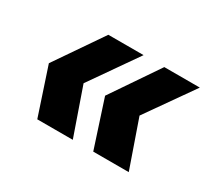

<svg xmlns="http://www.w3.org/2000/svg" viewBox="-80 -604 680 618"><g transform="rotate(30 260.0 -295.0)"><path d="M315 -120 258 -295 377 -470H509L386 -295L447 -120ZM107 -120 49 -295 169 -470H300L178 -295L239 -120Z"/></g></svg>

Font: DM Sans 24pt ExtraBold
Style: Italic
Weight: 800
Italic angle: -10°
Designer: Colophon Foundry, Jonny Pinhorn
Foundry: Colophon Foundry
Version: Version 4.004;gftools[0.9.30]